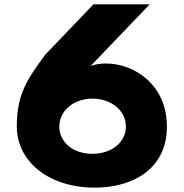

<svg xmlns="http://www.w3.org/2000/svg" viewBox="-20 -845 842 880"><path d="M666 -825H408.1L187 -594C101 -477 57 -410 57 -265C57 -107 201 15 414.2 15C588 15 745 -70 745 -265C745 -457 595 -554 466.2 -554C420.2 -554 394.8 -542 394.8 -542ZM252 -265C252 -339 319.8 -393 403.3 -393C489.2 -393 557 -339 557 -265C557 -193 491.6 -140 403.3 -140C315 -140 252 -193 252 -265Z"/></svg>

Font: Hussar
Style: BdSuprExt
Weight: 700
Foundry: Cannot Into Space Fonts
Version: Version 2.00